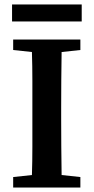

<svg xmlns="http://www.w3.org/2000/svg" viewBox="-20 -840 419 860"><path d="M39 -616V-663H340V-616L256 -607Q255 -545 254.5 -481.5Q254 -418 254 -353V-310Q254 -247 254.5 -183.5Q255 -120 256 -56L340 -47V0H39V-47L123 -56Q125 -118 125 -182Q125 -246 125 -310V-353Q125 -416 125 -479.5Q125 -543 123 -607ZM34 -744V-820H346V-744Z"/></svg>

Font: Source Serif Pro SemiBold
Style: Regular
Weight: 600
Designer: Frank Grießhammer
Foundry: Adobe Systems Incorporated
Version: Version 3.001;hotconv 1.0.111;makeotfexe 2.5.65597